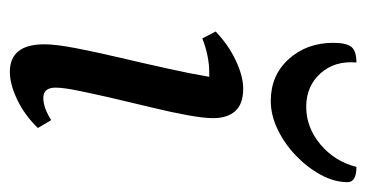

<svg xmlns="http://www.w3.org/2000/svg" viewBox="-197 -535 744 390"><g transform="rotate(90 175.0 -340.0)"><path d="M126 12Q70 12 70 -58Q70 -82 78 -123Q86 -164 97.5 -213Q109 -262 119.5 -309.5Q130 -357 136 -393Q131 -393 126 -393Q111 -393 93.5 -389.5Q76 -386 58 -379L44 -406Q71 -432 103 -447Q135 -462 160 -462Q191 -462 205.5 -446Q220 -430 220 -401Q220 -382 214 -349Q208 -316 198.5 -277Q189 -238 180 -199Q171 -160 164.5 -128.5Q158 -97 158 -81Q158 -56 179 -56Q199 -56 224 -72L240 -45Q214 -18 182.5 -3Q151 12 126 12ZM185 -518Q133 -518 100 -554.5Q67 -591 67 -645Q67 -672 75.5 -682Q84 -692 107 -692Q103 -648 129 -619Q155 -590 197 -590Q239 -590 273.5 -619Q308 -648 319 -692Q350 -692 350 -674Q350 -647 335 -619.5Q320 -592 296 -569Q272 -546 243 -532Q214 -518 185 -518Z"/></g></svg>

Font: Petrona Medium
Style: Italic
Weight: 500
Italic angle: -9°
Designer: Ringo R. Seeber
Foundry: Ringo R. Seeber
Version: Version 2.001; ttfautohint (v1.8.3)